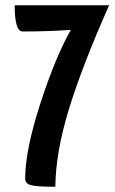

<svg xmlns="http://www.w3.org/2000/svg" viewBox="-20 -620 440 732"><path d="M396 -600Q293 -368 242.5 -203Q192 -38 191 92Q120 92 98 86Q76 80 76 61Q76 -47 133.5 -224.5Q191 -402 250 -506Q163 -500 66 -500Q36 -500 36 -600Z"/></svg>

Font: Yanone Kaffeesatz Bold
Style: Regular
Weight: 700
Designer: Yanone (Cyrillic: Daniel Pouzeot)
Foundry: Yanone
Version: Version 1.003;PS 001.003;hotconv 1.0.88;makeotf.lib2.5.64775